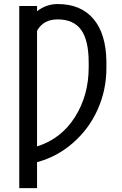

<svg xmlns="http://www.w3.org/2000/svg" viewBox="-20 -741 612 964"><path d="M166 -684.6Q212.4 -720.7 269.5 -720.7Q385.7 -720.7 449 -646.2Q512.2 -571.8 514.2 -433.1V-398.9Q514.2 -289.6 470.7 -191.9Q427.2 -94.2 346.9 -23.9Q266.6 46.4 166 73.2V203.6H76.7V-710.9H166ZM269.5 -643.6Q197.3 -643.6 166 -586.4V-5.9Q287.1 -43.9 356.2 -153.1Q425.3 -262.2 425.3 -403.3V-426.3Q425.3 -539.1 387.2 -591.3Q349.1 -643.6 269.5 -643.6Z"/></svg>

Font: Roboto Condensed
Style: Regular
Weight: 400
Designer: Google
Version: Version 2.001047; 2015